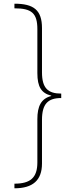

<svg xmlns="http://www.w3.org/2000/svg" viewBox="-20 -852 396 1038"><path d="M311 -322V-346C239 -346 207 -376 207 -461V-700C207 -798 162 -832 58 -832V-807C151 -807 182 -781 182 -694V-457C182 -382 204 -348 257 -335V-333C202 -319 182 -277 182 -208V26C182 109 144 141 58 141V166C157 166 207 123 207 32V-204C207 -290 239 -322 311 -322Z"/></svg>

Font: Noto Sans Gurmukhi SemiCondensed Thin
Style: Regular
Weight: 100
Width: 4
Designer: Jelle Bosma - Monotype Design Team
Foundry: Monotype Imaging Inc.
Version: Version 2.004